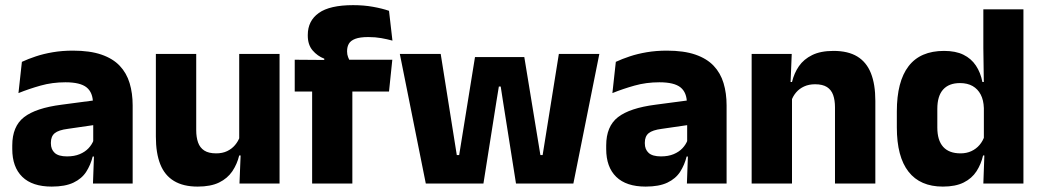

<svg xmlns="http://www.w3.org/2000/svg" viewBox="-20 -696 3952 728"><path d="M332.5 0 337 -123 333.5 -130.5V-284L332.5 -304Q332.5 -345 308.5 -364.5Q284.5 -384 228 -384Q178.5 -384 134 -371.5Q89.5 -359 50 -343L63 -461.5Q86.5 -472.5 115.8 -482.2Q145 -492 180.5 -498Q216 -504 256.5 -504Q321 -504 364.5 -489Q408 -474 434 -446.5Q460 -419 471.5 -380.8Q483 -342.5 483 -296.5V0ZM176 11.5Q102.5 11.5 64.5 -25.5Q26.5 -62.5 26.5 -131V-144.5Q26.5 -217 71.2 -251.8Q116 -286.5 213.5 -299L345.5 -316.5L354.5 -224.5L237.5 -207.5Q202 -203 187.5 -191Q173 -179 173 -155.5V-152Q173 -129.5 187.5 -116.2Q202 -103 234 -103Q262 -103 282.2 -111.5Q302.5 -120 315.5 -133.8Q328.5 -147.5 335 -164.5L356.5 -102.5H331.5Q323.5 -70.5 306.8 -44.5Q290 -18.5 258.5 -3.5Q227 11.5 176 11.5Z M724 -491.5V-202.5Q724 -175.5 731 -155.8Q738 -136 754.5 -125.2Q771 -114.5 799.5 -114.5Q823.5 -114.5 841.2 -123Q859 -131.5 871.2 -146Q883.5 -160.5 889.5 -178L913 -106.5H887Q879 -73.5 860.8 -46.5Q842.5 -19.5 810.8 -4Q779 11.5 729.5 11.5Q675 11.5 639.8 -9.8Q604.5 -31 587.8 -73Q571 -115 571 -178V-491.5ZM1040 -491.5V0H888L893 -123L887 -137V-491.5Z M1319 -676.5Q1359.5 -676.5 1394.2 -670.2Q1429 -664 1455 -655L1468 -542Q1448 -547.5 1425.5 -551.5Q1403 -555.5 1376.5 -555.5Q1345 -555.5 1327.2 -548.8Q1309.5 -542 1302.8 -530.2Q1296 -518.5 1296 -502V-501Q1296 -489 1299.8 -479.5Q1303.5 -470 1308.5 -461.5L1209.5 -458V-473.5Q1183.5 -483.5 1165.2 -505Q1147 -526.5 1147 -561V-563.5Q1147 -617 1188.8 -646.8Q1230.5 -676.5 1319 -676.5ZM1163.5 0V-426.5H1316V0ZM1097.5 -349V-469.5L1229.5 -468.5L1287.5 -469.5H1467.5L1455 -349Z M1594.5 0 1496 -491.5H1651L1712 -108H1721L1781 -479.5H1968L2029 -108H2037.5L2099 -491.5H2252.5L2154 0H1936.5L1887 -313L1878.5 -368H1871.5L1862.5 -313L1813 0Z M2584.5 0 2589 -123 2585.5 -130.5V-284L2584.5 -304Q2584.5 -345 2560.5 -364.5Q2536.5 -384 2480 -384Q2430.5 -384 2386 -371.5Q2341.5 -359 2302 -343L2315 -461.5Q2338.5 -472.5 2367.8 -482.2Q2397 -492 2432.5 -498Q2468 -504 2508.5 -504Q2573 -504 2616.5 -489Q2660 -474 2686 -446.5Q2712 -419 2723.5 -380.8Q2735 -342.5 2735 -296.5V0ZM2428 11.5Q2354.5 11.5 2316.5 -25.5Q2278.5 -62.5 2278.5 -131V-144.5Q2278.5 -217 2323.2 -251.8Q2368 -286.5 2465.5 -299L2597.5 -316.5L2606.5 -224.5L2489.5 -207.5Q2454 -203 2439.5 -191Q2425 -179 2425 -155.5V-152Q2425 -129.5 2439.5 -116.2Q2454 -103 2486 -103Q2514 -103 2534.2 -111.5Q2554.5 -120 2567.5 -133.8Q2580.5 -147.5 2587 -164.5L2608.5 -102.5H2583.5Q2575.5 -70.5 2558.8 -44.5Q2542 -18.5 2510.5 -3.5Q2479 11.5 2428 11.5Z M3146 0V-289Q3146 -316 3139 -335.8Q3132 -355.5 3115.5 -366Q3099 -376.5 3070.5 -376.5Q3047 -376.5 3029 -368.2Q3011 -360 2998.8 -345.8Q2986.5 -331.5 2980.5 -313.5L2957 -385H2983Q2991 -418.5 3009.2 -445Q3027.5 -471.5 3059.5 -487.2Q3091.5 -503 3140.5 -503Q3195.5 -503 3230.5 -481.8Q3265.5 -460.5 3282.2 -418.5Q3299 -376.5 3299 -313.5V0ZM2830 0V-491.5H2982L2977 -368.5L2983 -354V0Z M3555 11.5Q3469 11.5 3424.8 -45Q3380.5 -101.5 3380.5 -213V-273.5Q3380.5 -387 3425 -445Q3469.5 -503 3559.5 -503Q3603.5 -503 3633 -488.5Q3662.5 -474 3680.2 -447.5Q3698 -421 3705 -385H3746.5L3710.5 -286Q3709.5 -316.5 3698.5 -337.5Q3687.5 -358.5 3667.8 -369.8Q3648 -381 3620 -381Q3578 -381 3556 -356.5Q3534 -332 3534 -283V-212.5Q3534 -164 3556.2 -139.2Q3578.5 -114.5 3622 -114.5Q3645 -114.5 3663.2 -123Q3681.5 -131.5 3694.2 -146.5Q3707 -161.5 3713 -180.5L3750.5 -106.5H3707.5Q3700 -73.5 3682.5 -46.5Q3665 -19.5 3634 -4Q3603 11.5 3555 11.5ZM3708.5 0 3713 -124.5 3710.5 -150.5V-349.5V-371L3708.5 -513.5V-660.5H3860.5V0Z"/></svg>

Font: Anek Telugu
Style: Bold
Weight: 700
Designer: Omkar Bhoir (Telugu), Yesha Goshar (Latin)
Foundry: Ek Type
Version: Version 1.003